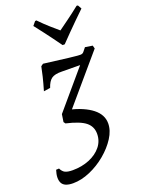

<svg xmlns="http://www.w3.org/2000/svg" viewBox="-245 -786 808 1099"><g transform="rotate(-20 159.0 -236.0)"><path d="M3 238Q-50 238 -64.5 210Q-79 182 -63 132L-45 131Q-35 152 -19.5 159.5Q-4 167 26 167Q82 167 128 148Q174 129 201 95.5Q228 62 228 18Q228 -26 194.5 -53Q161 -80 78 -99L70 -110L77 -156L122 -167Q212 -145 260 -107Q308 -69 308 -16Q308 27 279.5 71.5Q251 116 205.5 154Q160 192 106.5 215Q53 238 3 238ZM113 -130 77 -156 271 -384 160 -385Q117 -386 97 -371.5Q77 -357 65 -320L25 -314Q38 -358 47 -395Q56 -432 60 -454L74 -464Q166 -452 221.5 -445.5Q277 -439 292 -439Q300 -439 305.5 -441.5Q311 -444 316 -451L332 -471L377 -464L382 -445ZM115 -709 123 -710Q155 -677 184.5 -651Q214 -625 233 -609Q255 -625 291.5 -651.5Q328 -678 368 -710L376 -709L389 -686Q361 -659 332.5 -631Q304 -603 280.5 -579Q257 -555 243 -540.5Q229 -526 229 -526H216Q216 -526 205.5 -540.5Q195 -555 177.5 -579Q160 -603 138.5 -631Q117 -659 96 -686Z"/></g></svg>

Font: Alegreya
Style: Italic
Weight: 400
Italic angle: -7°
Designer: Juan Pablo del Peral
Foundry: Huerta Tipografica
Version: Version 2.009